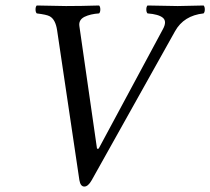

<svg xmlns="http://www.w3.org/2000/svg" viewBox="-20 -667 766 699"><path d="M617.2 -553.2Q648.9 -610.4 721.2 -618.2Q725.6 -622.6 725.6 -632.6Q725.6 -642.6 721.2 -647Q647 -645 627 -645Q597.2 -645 517.1 -647Q512.7 -642.6 512.7 -632.6Q512.7 -622.6 517.1 -618.2Q557.6 -615.2 573.2 -602.1Q588.4 -588.9 573.2 -561L339.8 -127Q335.9 -123 333 -127L269 -571.8Q265.6 -594.2 287.1 -605.5Q309.1 -616.2 340.8 -618.2Q345.2 -622.6 345.2 -632.6Q345.2 -642.6 340.8 -647Q274.4 -645 220.2 -645Q193.8 -645 113.8 -647Q109.4 -642.6 109.4 -632.6Q109.4 -622.6 113.8 -618.2Q149.9 -613.8 160.6 -607.9Q182.1 -596.7 188 -556.2L269 -11.2Q272.9 12.2 287.1 12.2Q300.8 12.2 314 -11.2Z"/></svg>

Font: Linux Libertine G
Style: Italic
Weight: 400
Italic angle: -12°
Designer: Philipp H. Poll
Foundry: Philipp H. Poll
Version: Version 5.1.3